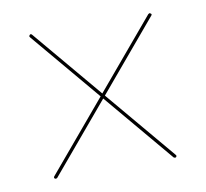

<svg xmlns="http://www.w3.org/2000/svg" viewBox="-51 -576 505 471"><g transform="rotate(-10 201.0 -341.0)"><path d="M50 -161.5Q47 -164 50 -167.5L346 -519Q347.5 -520 348.8 -520.5Q350 -521 351.5 -519.5Q353.5 -518.5 353.8 -517Q354 -515.5 352 -513.5L56 -162Q55 -161 53 -160.8Q51 -160.5 50 -161.5ZM352 -161.5Q351.5 -160.5 349.2 -160.8Q347 -161 346 -162L50.5 -513Q48.5 -515.5 49 -516.8Q49.5 -518 51 -519.5Q53.5 -522 56.5 -518.5L352 -167.5Q353.5 -166 353.5 -164.5Q353.5 -163 352 -161.5Z"/></g></svg>

Font: Fraunces 120pt SemiBold
Style: Regular
Weight: 600
Version: Version 1.000;[b76b70a41]